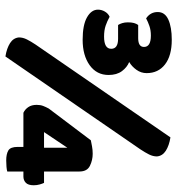

<svg xmlns="http://www.w3.org/2000/svg" viewBox="8 -670 669 726"><g transform="rotate(90 343.0 -307.5)"><path d="M125 -495Q158 -495 158 -517Q158 -543 115 -543Q95 -543 79 -537.5Q63 -532 50 -525Q26 -541 26 -569Q26 -596 54.5 -609Q83 -622 131 -622Q191 -622 224 -596.5Q257 -571 257 -527Q257 -506 244.5 -488.5Q232 -471 215 -461Q235 -453 249.5 -433.5Q264 -414 264 -383Q264 -338 227 -311.5Q190 -285 131 -285Q75 -285 46 -301.5Q17 -318 17 -343Q17 -357 24.5 -369.5Q32 -382 44 -387Q60 -378 77.5 -372Q95 -366 119 -366Q165 -366 165 -393Q165 -419 127 -419H75Q71 -425 68 -434.5Q65 -444 65 -456Q65 -470 67.5 -479Q70 -488 75 -495ZM500 -617Q531 -612 550.5 -599.5Q570 -587 572 -566Q572 -551 564.5 -536Q557 -521 545 -503L194 7Q163 2 143.5 -10.5Q124 -23 122 -44Q122 -59 129.5 -74Q137 -89 149 -107ZM629 -139H672Q675 -133 678 -122.5Q681 -112 681 -100Q681 -79 671.5 -70Q662 -61 648 -61H629V0Q623 2 611 3Q599 4 587 4Q563 4 549.5 -4Q536 -12 536 -39V-61H407Q394 -67 385.5 -79.5Q377 -92 377 -111Q377 -125 381 -135.5Q385 -146 391 -157L511 -316Q521 -318 534 -320.5Q547 -323 562 -323Q586 -323 607.5 -312.5Q629 -302 629 -273ZM539 -227 480 -139H539Z"/></g></svg>

Font: Baloo Thambi
Style: Regular
Weight: 400
Designer: Aadarsh Rajan and Ek Type
Foundry: Ek Type
Version: Version 1.443;PS 1.000;hotconv 16.6.51;makeotf.lib2.5.65220;